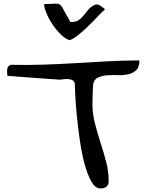

<svg xmlns="http://www.w3.org/2000/svg" viewBox="-20 -1052 835 1074"><path d="M398.4 -585.9Q394.5 -599.6 383.3 -604.5Q372.1 -609.4 358.9 -609.9Q345.7 -610.4 333 -608.4Q320.3 -606.4 313.5 -606.4Q296.9 -607.4 255.9 -610.4Q214.8 -613.3 167.5 -616.7Q120.1 -620.1 79.1 -623.5Q38.1 -627 21.5 -627.9Q21.5 -629.9 20.5 -637.7Q19.5 -645.5 19.5 -648.4Q19.5 -662.1 22 -672.9Q24.4 -683.6 41 -689.5Q132.8 -687.5 222.2 -690.4Q311.5 -693.4 400.9 -698.7Q490.2 -704.1 579.6 -709Q668.9 -713.9 759.8 -713.9Q759.8 -676.8 742.2 -659.7Q724.6 -642.6 698.7 -636.7Q672.9 -630.9 641.6 -631.8Q610.4 -632.8 581.5 -630.9Q552.7 -628.9 530.8 -619.6Q508.8 -610.4 502 -585.9Q501 -580.1 500 -563.5Q499 -546.9 498.5 -528.3Q498 -509.8 497.6 -493.7Q497.1 -477.5 497.1 -470.7Q497.1 -415 511.2 -360.8Q525.4 -306.6 542.5 -253.4Q559.6 -200.2 573.7 -147Q587.9 -93.8 587.9 -39.1Q587.9 2 541 2Q512.7 2 490.7 -37.1Q468.8 -76.2 452.6 -136.7Q436.5 -197.3 426.3 -268.6Q416 -339.8 409.7 -405.3Q403.3 -470.7 400.9 -520.5Q398.4 -570.3 398.4 -585.9ZM370.1 -827.1Q343.8 -835 317.9 -861.3Q292 -887.7 271.5 -918.9Q251 -950.2 238.8 -981Q226.6 -1011.7 226.6 -1029.3Q254.9 -1029.3 272 -1030.8Q289.1 -1032.2 298.8 -1031.2Q308.6 -1030.3 314.9 -1026.4Q321.3 -1022.5 328.1 -1011.2Q335 -1000 345.2 -980Q355.5 -960 374 -928.7Q404.3 -928.7 419.4 -939Q434.6 -949.2 446.8 -964.4Q459 -979.5 472.7 -996.6Q486.3 -1013.7 512.7 -1026.4H516.6Q518.6 -1026.4 519.5 -1026.9Q520.5 -1027.3 521.5 -1027.3Q522.5 -1027.3 523.9 -1026.9Q525.4 -1026.4 527.3 -1026.4H530.3Q534.2 -1024.4 540 -1020.5Q545.9 -1016.6 552.2 -1012.2Q558.6 -1007.8 563.5 -1003.9Q566.4 -1001 567.4 -1000Q551.8 -986.3 529.3 -962.9Q506.8 -938.5 479.5 -911.6Q452.1 -884.8 424.3 -861.3Q396.5 -837.9 370.1 -827.1Z"/></svg>

Font: Gloria Hallelujah
Style: Regular
Weight: 400
Designer: Kimberly Geswein
Foundry: Kimberly Geswein
Version: Version 1.004 2010